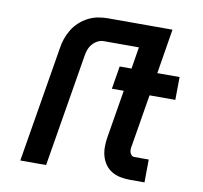

<svg xmlns="http://www.w3.org/2000/svg" viewBox="-81 -822 962 909"><g transform="rotate(10 400.0 -367.5)"><path d="M198 0H74L166 -555Q169 -578 177 -601.5Q185 -625 198 -646.5Q211 -668 230 -685.5Q249 -703 271.5 -714.5Q294 -726 318 -730.5Q342 -735 365 -735H676L641 -520H748L747 -410H623L582 -162Q580 -154 579.5 -145.5Q579 -137 581 -129.5Q583 -122 588.5 -116Q594 -110 603 -110H672L671 0H602Q578 0 555 -4.5Q532 -9 513.5 -20Q495 -31 482 -49Q469 -67 463 -88.5Q457 -110 457 -133.5Q457 -157 461 -180L499 -410H442L460 -520H517L534 -625H364Q349 -625 334.5 -617Q320 -609 309.5 -596Q299 -583 294 -567.5Q289 -552 287 -537Z"/></g></svg>

Font: Iosevka Aile Extrabold
Style: Italic
Weight: 800
Italic angle: -9°
Designer: Belleve Invis
Foundry: Belleve Invis
Version: Version 31.1.0; ttfautohint (v1.8.4)